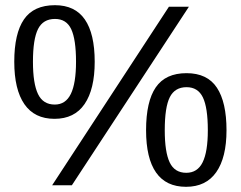

<svg xmlns="http://www.w3.org/2000/svg" viewBox="-20 -714 929 740"><path d="M853 -212Q853 -107 813.5 -50.5Q774 6 697 6Q620 6 581.5 -49Q543 -104 543 -212Q543 -323 580.5 -377.5Q618 -432 699 -432Q779 -432 816 -376Q853 -320 853 -212ZM257 0H181L631 -688H708ZM192 -694Q269 -694 307 -639Q345 -584 345 -476Q345 -370 306 -313Q267 -256 190 -256Q113 -256 74 -312.5Q35 -369 35 -476Q35 -585 72.5 -639.5Q110 -694 192 -694ZM781 -212Q781 -299 762 -338.5Q743 -378 699 -378Q654 -378 634.5 -339.5Q615 -301 615 -212Q615 -128 634 -88Q653 -48 698 -48Q741 -48 761 -88.5Q781 -129 781 -212ZM273 -476Q273 -562 254.5 -601.5Q236 -641 192 -641Q146 -641 126.5 -602Q107 -563 107 -476Q107 -392 126.5 -351.5Q146 -311 191 -311Q233 -311 253 -352Q273 -393 273 -476Z"/></svg>

Font: TharLon
Style: Regular
Weight: 400
Designer: Sai Zin Di Di Zone
Foundry: Sai Zin Di Di Zone, Sun Tun
Version: Version 1.003 September 27 2012